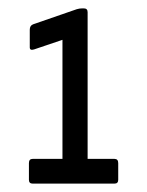

<svg xmlns="http://www.w3.org/2000/svg" viewBox="-20 -791 351 458"><path d="M58 -353Q49 -353 49 -362V-402Q49 -412 58 -412H129V-696L61 -673Q51 -670 51 -678V-720Q51 -730 59 -733L163 -769Q167 -770 169.5 -770.5Q172 -771 176 -771H180Q189 -771 189 -762V-412H253Q262 -412 262 -402V-362Q262 -353 253 -353Z"/></svg>

Font: Sofia Sans Condensed
Style: Regular
Weight: 400
Designer: Botio Nikoltchev, Ani Petrova
Foundry: lettersoup
Version: Version 4.100